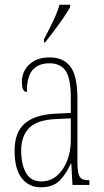

<svg xmlns="http://www.w3.org/2000/svg" viewBox="-20 -786 440 816"><path d="M153 10Q103 10 72.5 -28.5Q42 -67 42 -146Q42 -224 85.5 -261.5Q129 -299 218 -303L281 -306V-371Q281 -451 259.5 -484Q238 -517 190 -517Q143 -517 118.5 -488.5Q94 -460 94 -395Q73 -395 73 -438Q73 -482 104.5 -512Q136 -542 191 -542Q250 -542 279.5 -502.5Q309 -463 309 -366V-103Q309 -66 313.5 -48.5Q318 -31 328.5 -25.5Q339 -20 358 -20H360V0H288L283 -91H281Q262 -48 234 -19Q206 10 153 10ZM155 -15Q193 -15 221 -38.5Q249 -62 265 -102Q281 -142 281 -191V-283L219 -280Q139 -277 104.5 -242.5Q70 -208 70 -146Q70 -88 90.5 -51.5Q111 -15 155 -15ZM167 -619Q190 -663 206.5 -697.5Q223 -732 233 -766H278V-756Q269 -739 251 -712.5Q233 -686 212 -658Q191 -630 172 -606H167Z"/></svg>

Font: Noto Serif Ethiopic ExtraCondensed Thin
Style: Regular
Weight: 100
Width: 2
Designer: Monotype Design Team
Foundry: Monotype Imaging Inc.
Version: Version 2.102; ttfautohint (v1.8.4.7-5d5b)